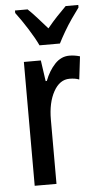

<svg xmlns="http://www.w3.org/2000/svg" viewBox="-54 -800 429 834"><g transform="rotate(-5 160.0 -383.0)"><path d="M262 -550Q285 -550 308 -543L296 -443Q279 -450 254 -450Q211 -450 184.5 -402Q158 -354 158 -280V0H63V-540H137L150 -449H155Q172 -493 199 -521.5Q226 -550 262 -550ZM137 -606Q122 -638 95.5 -680Q69 -722 44 -755V-766H99Q117 -749 138.5 -725Q160 -701 182 -676Q206 -705 223.5 -723.5Q241 -742 265 -766H320V-755Q305 -735 287 -709Q269 -683 253 -655.5Q237 -628 226 -606Z"/></g></svg>

Font: Noto Sans ExtraCondensed Medium
Style: Regular
Weight: 500
Width: 2
Designer: Monotype Design Team
Foundry: Monotype Imaging Inc.
Version: Version 2.013; ttfautohint (v1.8.4.7-5d5b)